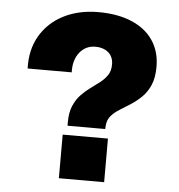

<svg xmlns="http://www.w3.org/2000/svg" viewBox="-51 -759 753 807"><g transform="rotate(5 325.0 -355.0)"><path d="M244 -223V-238Q244 -279 256 -307Q268 -335 286.5 -354.5Q305 -374 326 -389Q347 -404 365.5 -418.5Q384 -433 396 -451Q408 -469 408 -496Q408 -516 399.5 -531Q391 -546 373.5 -555Q356 -564 332 -564Q291 -564 265.5 -532Q240 -500 242 -448H56Q53 -527 87.5 -586Q122 -645 185.5 -677.5Q249 -710 332 -710Q415 -710 474 -684.5Q533 -659 564 -612.5Q595 -566 595 -502Q595 -456 581.5 -425Q568 -394 547 -373.5Q526 -353 502 -337.5Q478 -322 456 -308.5Q434 -295 420 -278.5Q406 -262 404 -238L403 -223ZM227 0V-184H418V0Z"/></g></svg>

Font: Azeret Mono Thin ExtraBold
Style: Regular
Weight: 800
Version: Version 1.002